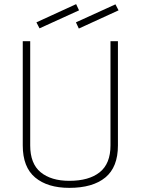

<svg xmlns="http://www.w3.org/2000/svg" viewBox="-20 -899 682 928"><path d="M126 -196Q126 -108 176.5 -66.5Q227 -25 315 -25Q410 -25 462 -66.5Q514 -108 514 -196V-700H550V-196Q550 -91 489 -41Q428 9 315 9Q210 9 150 -41Q90 -91 90 -196V-700H126ZM538 -878 553 -849 361 -761 347 -791ZM348 -879 362 -849 171 -762 156 -791Z"/></svg>

Font: Panefresco 1wt
Style: Regular
Weight: 250
Version: Version 1.000